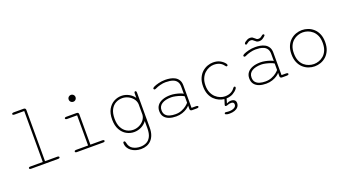

<svg xmlns="http://www.w3.org/2000/svg" viewBox="-68 -1498 4468 2482"><g transform="rotate(-20 2166.5 -257.0)"><path d="M125.5 0Q111.5 0 105.2 -4Q99 -8 99 -15Q99 -22.5 105.2 -26.5Q111.5 -30.5 125.5 -30.5H294.5V-731.5H163Q149 -731.5 141.8 -735.5Q134.5 -739.5 134.5 -746.5Q134.5 -753.5 141.8 -757.8Q149 -762 163 -762H297Q311 -762 318.2 -754.8Q325.5 -747.5 325.5 -733.5V-30.5H492.5Q506.5 -30.5 512.8 -26.5Q519 -22.5 519 -15Q519 -8 512.8 -4Q506.5 0 492.5 0Z M755.5 -30.5H918V-445.5H782.5Q768.5 -445.5 762 -449.8Q755.5 -454 755.5 -461Q755.5 -468 762 -472Q768.5 -476 782.5 -476H921Q949.5 -476 949.5 -447.5V-30.5H1112Q1126 -30.5 1132.5 -26.5Q1139 -22.5 1139 -15Q1139 -8 1132.5 -4Q1126 0 1112 0H755.5Q741.5 0 735.2 -4Q729 -8 729 -15Q729 -22.5 735.2 -26.5Q741.5 -30.5 755.5 -30.5ZM885 -674.5Q885 -687.5 891.2 -698.2Q897.5 -709 908.5 -715.2Q919.5 -721.5 932.5 -721.5Q945.5 -721.5 956.2 -715.2Q967 -709 973.2 -698.2Q979.5 -687.5 979.5 -674.5Q979.5 -661.5 973.2 -650.5Q967 -639.5 956.2 -633.2Q945.5 -627 932.5 -627Q919.5 -627 908.5 -633.2Q897.5 -639.5 891.2 -650.5Q885 -661.5 885 -674.5Z M1549 247.5Q1510.5 247.5 1476 236.8Q1441.5 226 1415 206.2Q1388.5 186.5 1373.2 158.8Q1358 131 1358 97Q1358 88.5 1362.2 84Q1366.5 79.5 1373.5 79.5Q1382 79.5 1386.2 87.2Q1390.5 95 1392.5 106.5Q1403 164 1447 190Q1491 216 1550 216Q1595.5 216 1632.8 197.8Q1670 179.5 1692.2 137Q1714.5 94.5 1714.5 23V-77.5Q1687 -37.5 1640 -13.5Q1593 10.5 1539 10.5Q1485.5 10.5 1436.2 -16.5Q1387 -43.5 1355.8 -99Q1324.5 -154.5 1324.5 -239Q1324.5 -324 1355.8 -378.8Q1387 -433.5 1436.2 -460Q1485.5 -486.5 1539 -486.5Q1593 -486.5 1640 -461.5Q1687 -436.5 1714.5 -395.5V-454.5Q1714.5 -481 1730.5 -481Q1746 -481 1746 -454.5V23Q1746 80 1731.2 122.2Q1716.5 164.5 1690 192.2Q1663.5 220 1627.5 233.8Q1591.5 247.5 1549 247.5ZM1540.5 -21Q1580.5 -21 1618.8 -38.8Q1657 -56.5 1683.5 -88.8Q1710 -121 1714.5 -163.5V-309.5Q1711 -353 1684.2 -385.8Q1657.5 -418.5 1619 -436.8Q1580.5 -455 1540.5 -455Q1492 -455 1450.5 -432.8Q1409 -410.5 1383.5 -363Q1358 -315.5 1358 -239Q1358 -164.5 1383.5 -116Q1409 -67.5 1450.5 -44.2Q1492 -21 1540.5 -21Z M2338 0Q2324 0 2316.8 -6.8Q2309.5 -13.5 2309.5 -26V-73.5Q2298 -57.5 2270.8 -38.8Q2243.5 -20 2204.5 -6.8Q2165.5 6.5 2118.5 6.5Q2065.5 6.5 2023.8 -8Q1982 -22.5 1958 -53.2Q1934 -84 1934 -133.5Q1934 -179 1958.8 -211.5Q1983.5 -244 2029.5 -261.5Q2075.5 -279 2138.5 -279Q2170 -279 2205 -272Q2240 -265 2268.5 -255Q2297 -245 2309.5 -235.5V-331Q2309.5 -373.5 2293.5 -398.8Q2277.5 -424 2251.5 -436.5Q2225.5 -449 2195.8 -453Q2166 -457 2138 -457Q2103 -457 2062.8 -446.5Q2022.5 -436 1998.5 -423.5Q1992.5 -420.5 1987 -418.8Q1981.5 -417 1977.5 -417Q1970 -417 1966 -421.8Q1962 -426.5 1962 -431.5Q1962 -437 1967 -442.2Q1972 -447.5 1981.5 -452.5Q2008 -465.5 2051.8 -476.5Q2095.5 -487.5 2144.5 -487.5Q2176.5 -487.5 2210.8 -481.5Q2245 -475.5 2274.5 -459.8Q2304 -444 2322.5 -414.8Q2341 -385.5 2341 -339V-30.5H2402Q2416 -30.5 2423.2 -26.5Q2430.5 -22.5 2430.5 -15Q2430.5 -8 2423.2 -4Q2416 0 2402 0ZM2309.5 -201Q2295.5 -211.5 2264.5 -222.5Q2233.5 -233.5 2199.2 -241Q2165 -248.5 2139.5 -248.5Q2059 -248.5 2012.2 -219.2Q1965.5 -190 1965.5 -133.5Q1965.5 -92 1986.5 -68Q2007.5 -44 2042.8 -34Q2078 -24 2120.5 -24Q2167 -24 2205.5 -39.5Q2244 -55 2271 -76Q2298 -97 2309.5 -112.5Z M2782.5 208Q2773.5 208 2764 207.5Q2754.5 207 2745 205Q2719.5 199.5 2719.5 187.5Q2719.5 180.5 2724 177Q2728.5 173.5 2737.5 173.5Q2743.5 173.5 2751 175Q2756.5 176 2766.2 176.8Q2776 177.5 2784 177.5Q2824 177.5 2852.8 162.2Q2881.5 147 2881.5 118Q2881.5 100 2870.8 92.2Q2860 84.5 2844.5 84.5Q2827.5 84.5 2816 87Q2804.5 89.5 2795.5 93.5Q2789 96 2782.8 97.8Q2776.5 99.5 2769.5 99.5Q2763.5 99.5 2759.8 96.8Q2756 94 2756 87Q2756 84 2757.2 79.2Q2758.5 74.5 2760 70L2779.5 8.5Q2745 5 2709.2 -10.8Q2673.5 -26.5 2643 -56.2Q2612.5 -86 2594 -131.2Q2575.5 -176.5 2575.5 -239Q2575.5 -306 2596.8 -353.5Q2618 -401 2652 -430.5Q2686 -460 2725.2 -473.8Q2764.5 -487.5 2800 -487.5Q2858 -487.5 2897.2 -465.8Q2936.5 -444 2959.5 -413.5Q2964 -407.5 2965.8 -402.5Q2967.5 -397.5 2967.5 -393.5Q2967.5 -386.5 2963 -382.8Q2958.5 -379 2953.5 -379Q2948.5 -379 2943.2 -383.5Q2938 -388 2931.5 -397Q2911.5 -425 2878.5 -440.5Q2845.5 -456 2800 -456Q2769 -456 2735.5 -443Q2702 -430 2673.2 -403.5Q2644.5 -377 2626.8 -336Q2609 -295 2609 -239Q2609 -183 2626.8 -142Q2644.5 -101 2673.2 -74.5Q2702 -48 2735.5 -35Q2769 -22 2800 -22Q2845.5 -22 2878.5 -37.8Q2911.5 -53.5 2931.5 -81Q2938 -89.5 2943.2 -94.2Q2948.5 -99 2953.5 -99Q2958.5 -99 2963 -95.5Q2967.5 -92 2967.5 -85Q2967.5 -80.5 2965.5 -75.5Q2963.5 -70.5 2959.5 -65Q2937.5 -36 2900.2 -14.5Q2863 7 2809 9.5L2790.5 72.5Q2802 66 2818.5 61Q2835 56 2852 56Q2869 56 2883.5 61.5Q2898 67 2907.2 79.2Q2916.5 91.5 2916.5 111Q2916.5 143.5 2898 165.2Q2879.5 187 2849.2 197.5Q2819 208 2782.5 208Z M3576 0Q3562 0 3554.8 -6.8Q3547.5 -13.5 3547.5 -26V-73.5Q3536 -57.5 3508.8 -38.8Q3481.5 -20 3442.5 -6.8Q3403.5 6.5 3356.5 6.5Q3303.5 6.5 3261.8 -8Q3220 -22.5 3196 -53.2Q3172 -84 3172 -133.5Q3172 -179 3196.8 -211.5Q3221.5 -244 3267.5 -261.5Q3313.5 -279 3376.5 -279Q3408 -279 3443 -272Q3478 -265 3506.5 -255Q3535 -245 3547.5 -235.5V-331Q3547.5 -373.5 3531.5 -398.8Q3515.5 -424 3489.5 -436.5Q3463.5 -449 3433.8 -453Q3404 -457 3376 -457Q3341 -457 3300.8 -446.5Q3260.5 -436 3236.5 -423.5Q3230.5 -420.5 3225 -418.8Q3219.5 -417 3215.5 -417Q3208 -417 3204 -421.8Q3200 -426.5 3200 -431.5Q3200 -437 3205 -442.2Q3210 -447.5 3219.5 -452.5Q3246 -465.5 3289.8 -476.5Q3333.5 -487.5 3382.5 -487.5Q3414.5 -487.5 3448.8 -481.5Q3483 -475.5 3512.5 -459.8Q3542 -444 3560.5 -414.8Q3579 -385.5 3579 -339V-30.5H3640Q3654 -30.5 3661.2 -26.5Q3668.5 -22.5 3668.5 -15Q3668.5 -8 3661.2 -4Q3654 0 3640 0ZM3547.5 -201Q3533.5 -211.5 3502.5 -222.5Q3471.5 -233.5 3437.2 -241Q3403 -248.5 3377.5 -248.5Q3297 -248.5 3250.2 -219.2Q3203.5 -190 3203.5 -133.5Q3203.5 -92 3224.5 -68Q3245.5 -44 3280.8 -34Q3316 -24 3358.5 -24Q3405 -24 3443.5 -39.5Q3482 -55 3509 -76Q3536 -97 3547.5 -112.5ZM3459.5 -540.5Q3437.5 -540.5 3425 -548.5Q3412.5 -556.5 3400.5 -568Q3389.5 -578.5 3380.8 -583.8Q3372 -589 3357 -589Q3341 -589 3328.8 -582.8Q3316.5 -576.5 3308 -569Q3294.5 -556.5 3287 -556.5Q3282 -556.5 3277.5 -561Q3273 -565.5 3273 -571Q3273 -580.5 3286.5 -592.5Q3299.5 -602.5 3318.5 -612.5Q3337.5 -622.5 3359 -622.5Q3381 -622.5 3393.2 -614.5Q3405.5 -606.5 3417.5 -595Q3428 -584.5 3437 -578.8Q3446 -573 3461.5 -573Q3477 -573 3488.8 -579Q3500.5 -585 3508.5 -592.5Q3515.5 -599.5 3522.2 -603.5Q3529 -607.5 3535 -607.5Q3540.5 -607.5 3544.5 -604Q3548.5 -600.5 3548.5 -594Q3548.5 -586 3544.5 -583.5Q3535 -572.5 3512.2 -556.5Q3489.5 -540.5 3459.5 -540.5Z M4024 10.5Q3982 10.5 3941 -4Q3900 -18.5 3866 -49Q3832 -79.5 3811.8 -126.8Q3791.5 -174 3791.5 -239Q3791.5 -304 3811.8 -351Q3832 -398 3866 -428.2Q3900 -458.5 3941 -473Q3982 -487.5 4024 -487.5Q4065.5 -487.5 4106.5 -473Q4147.5 -458.5 4181.2 -428.2Q4215 -398 4235.2 -351Q4255.5 -304 4255.5 -239Q4255.5 -174 4235.2 -126.8Q4215 -79.5 4181.2 -49Q4147.5 -18.5 4106.5 -4Q4065.5 10.5 4024 10.5ZM4024 -21Q4057 -21 4091.5 -32.5Q4126 -44 4155.8 -69.5Q4185.5 -95 4203.8 -136.8Q4222 -178.5 4222 -239Q4222 -298.5 4203.8 -339.8Q4185.5 -381 4155.8 -406.8Q4126 -432.5 4091.5 -444.2Q4057 -456 4024 -456Q3991 -456 3956 -444.2Q3921 -432.5 3891.2 -406.8Q3861.5 -381 3843.2 -339.8Q3825 -298.5 3825 -239Q3825 -178.5 3843.2 -136.8Q3861.5 -95 3891.2 -69.5Q3921 -44 3956 -32.5Q3991 -21 4024 -21Z"/></g></svg>

Font: Sono ExtraLight
Style: Regular
Weight: 200
Designer: Tyler Finck
Foundry: Tyler Finck
Version: Version 2.112